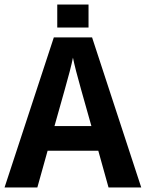

<svg xmlns="http://www.w3.org/2000/svg" viewBox="-20 -823 640 843"><path d="M600.1 0H456.5L411.6 -161.1H189L144 0H0L216.3 -658.7H384.3ZM300.3 -569.8Q296.4 -549.3 285.9 -508.5Q275.4 -467.8 219.2 -269.5H381.3Q324.2 -470.7 314.2 -510.3Q304.2 -549.8 300.3 -569.8ZM231.4 -702.1V-803.2H368.7V-702.1Z"/></svg>

Font: Liberation Mono
Style: Bold
Weight: 700
Monospace: yes
Designer: Steve Matteson
Foundry: Ascender Corporation
Version: Version 2.1.5